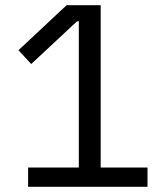

<svg xmlns="http://www.w3.org/2000/svg" viewBox="-20 -718 640 738"><path d="M547 0V-74H367V-698H236L51 -525L100 -472L276 -636H283V-74H88V0Z"/></svg>

Font: LVC Sans
Style: Regular
Weight: 400
Designer: Mike Abbink, Paul van der Laan, Pieter van Rosmalen
Foundry: Bold Monday
Version: Version 3.0